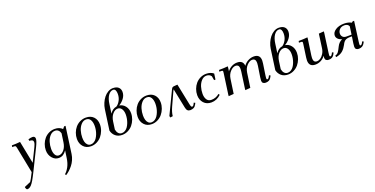

<svg xmlns="http://www.w3.org/2000/svg" viewBox="-26 -1753 5974 3062"><g transform="rotate(-20 2960.5 -221.5)"><path d="M29.8 255.9 137.2 210Q155.8 186 213.9 69.8L127 -371.1Q122.1 -396 116 -403.6Q109.9 -411.1 88.9 -411.1H58.1L63 -439Q144.5 -439 204.1 -445.8L279.8 -64L391.1 -291Q415 -338.9 415 -369.1Q415 -411.1 349.1 -411.1L344.2 -439Q384.8 -452.1 416 -452.1Q436.5 -452.1 448.2 -441.2Q460 -430.2 460 -408.2Q460 -370.6 415 -278.8L275.9 3.9Q252.4 51.8 236.6 83.5Q220.7 115.2 203.6 147.9Q186.5 180.7 174.6 200.4Q162.6 220.2 149.2 239.7Q135.7 259.3 125.2 269.8Q114.7 280.3 102.8 288.6Q90.8 296.9 79.6 300Q68.4 303.2 55.2 303.2Q46.4 303.2 38.8 287.8Q31.2 272.5 29.8 255.9Z M544.4 -178.2Q544.4 -231.4 563 -281Q581.5 -330.6 613.5 -368.4Q645.5 -406.2 692.4 -429.2Q739.3 -452.1 792.5 -452.1Q872.1 -452.1 920.4 -403.8L949.7 -439H973.6L910.6 16.1Q903.8 65.4 883.3 111.8Q862.8 158.2 834.2 193.8Q805.7 229.5 775.6 256.6Q745.6 283.7 713.9 303.2L701.7 283.2Q739.7 252 771.7 192.9Q803.7 133.8 815.4 51.8L833.5 -73.2Q807.1 -34.7 775.1 -13.9Q743.2 6.8 699.7 6.8Q635.7 6.8 590.1 -46.9Q544.4 -100.6 544.4 -178.2ZM631.8 -169.9Q631.8 -108.4 653.1 -70.3Q674.3 -32.2 713.9 -32.2Q762.2 -32.2 801.8 -78.9Q841.3 -125.5 852.5 -201.2L873.5 -349.1Q864.3 -383.8 842.3 -403.3Q820.3 -422.9 787.6 -422.9Q739.3 -422.9 702.6 -383.1Q666 -343.3 648.9 -286.6Q631.8 -230 631.8 -169.9Z M1072.3 -178.2Q1072.3 -231 1090.8 -280.8Q1109.4 -330.6 1141.6 -368.4Q1173.8 -406.2 1220.7 -429.2Q1267.6 -452.1 1320.3 -452.1Q1402.3 -452.1 1450 -402.6Q1497.6 -353 1497.6 -272Q1497.6 -219.2 1478.5 -168.9Q1459.5 -118.7 1427 -79.6Q1394.5 -40.5 1347.4 -16.8Q1300.3 6.8 1247.6 6.8Q1167.5 6.8 1119.9 -45.7Q1072.3 -98.1 1072.3 -178.2ZM1159.7 -169.9Q1159.7 -128.4 1168.7 -96.2Q1177.7 -64 1199.2 -43Q1220.7 -22 1252.4 -22Q1282.2 -22 1308.3 -38.3Q1334.5 -54.7 1352.8 -81.3Q1371.1 -107.9 1384.5 -141.8Q1397.9 -175.8 1404.3 -211.2Q1410.6 -246.6 1410.6 -279.8Q1410.6 -344.7 1386.7 -383.8Q1362.8 -422.9 1315.4 -422.9Q1267.1 -422.9 1230.5 -383.1Q1193.8 -343.3 1176.8 -286.6Q1159.7 -230 1159.7 -169.9Z M1605.5 -127.9 1654.3 -476.1Q1661.1 -525.4 1681.9 -573.7Q1702.6 -622.1 1732.7 -660.4Q1762.7 -698.7 1803.2 -722.4Q1843.8 -746.1 1886.2 -746.1Q1948.2 -746.1 1980.7 -716.8Q2013.2 -687.5 2013.2 -637.2Q2013.2 -579.6 1975.8 -529.5Q1938.5 -479.5 1888.2 -451.2Q1948.2 -442.4 1986.8 -393.6Q2025.4 -344.7 2025.4 -272Q2025.4 -219.2 2006.3 -168.7Q1987.3 -118.2 1954.8 -79.3Q1922.4 -40.5 1875.2 -16.8Q1828.1 6.8 1775.4 6.8Q1709 6.8 1664.3 -30Q1619.6 -66.9 1605.5 -127.9ZM1692.4 -113.8Q1700.2 -71.8 1722.7 -46.9Q1745.1 -22 1780.3 -22Q1810.1 -22 1836.4 -38.3Q1862.8 -54.7 1881.1 -81.3Q1899.4 -107.9 1912.6 -141.8Q1925.8 -175.8 1932.1 -211.2Q1938.5 -246.6 1938.5 -279.8Q1938.5 -338.4 1914.3 -375.7Q1890.1 -413.1 1848.6 -413.1Q1800.3 -413.1 1760.5 -366.5Q1720.7 -319.8 1710.4 -244.1ZM1728.5 -371.1Q1772.9 -439.5 1841.3 -450.2Q1878.4 -474.1 1905 -523.2Q1931.6 -572.3 1931.6 -633.8Q1931.6 -671.9 1919.7 -695.6Q1907.7 -719.2 1882.3 -719.2Q1834 -719.2 1797.6 -666.7Q1761.2 -614.3 1749.5 -522.9Z M2103 -178.2Q2103 -231 2121.6 -280.8Q2140.1 -330.6 2172.4 -368.4Q2204.6 -406.2 2251.5 -429.2Q2298.3 -452.1 2351.1 -452.1Q2433.1 -452.1 2480.7 -402.6Q2528.3 -353 2528.3 -272Q2528.3 -219.2 2509.3 -168.9Q2490.2 -118.7 2457.8 -79.6Q2425.3 -40.5 2378.2 -16.8Q2331.1 6.8 2278.3 6.8Q2198.2 6.8 2150.6 -45.7Q2103 -98.1 2103 -178.2ZM2190.4 -169.9Q2190.4 -128.4 2199.5 -96.2Q2208.5 -64 2230 -43Q2251.5 -22 2283.2 -22Q2313 -22 2339.1 -38.3Q2365.2 -54.7 2383.5 -81.3Q2401.9 -107.9 2415.3 -141.8Q2428.7 -175.8 2435.1 -211.2Q2441.4 -246.6 2441.4 -279.8Q2441.4 -344.7 2417.5 -383.8Q2393.6 -422.9 2346.2 -422.9Q2297.9 -422.9 2261.2 -383.1Q2224.6 -343.3 2207.5 -286.6Q2190.4 -230 2190.4 -169.9Z M2583 -19 2765.1 -397.9Q2777.3 -423.8 2786.6 -432.1Q2795.9 -440.4 2819.3 -441.9L2875 -445.8L2947.3 -90.8Q2954.1 -57.6 2960.9 -46.4Q2967.8 -35.2 2976.1 -35.2Q2995.1 -35.2 3010.3 -64.9L3021 -86.9L3043.9 -76.2L3033.2 -54.2Q3015.1 -19 2989.5 -6.1Q2963.9 6.8 2930.2 6.8Q2901.4 6.8 2884.5 -9.8Q2867.7 -26.4 2860.4 -64L2793 -396Q2788.6 -390.6 2780.3 -374L2676.3 -146Q2638.2 -62 2633.3 1Q2615.2 2.4 2590.3 7.8Z M3113.8 -178.2Q3113.8 -231 3132.3 -280.8Q3150.9 -330.6 3183.1 -368.4Q3215.3 -406.2 3262.2 -429.2Q3309.1 -452.1 3361.8 -452.1Q3437.5 -452.1 3486.8 -412.1L3473.1 -314H3449.2L3437 -383.8Q3409.2 -422.9 3356.9 -422.9Q3308.6 -422.9 3272 -383.1Q3235.4 -343.3 3218.3 -286.6Q3201.2 -230 3201.2 -169.9Q3201.2 -109.9 3226.8 -71Q3252.4 -32.2 3303.2 -32.2Q3380.9 -32.2 3439 -83L3453.1 -63Q3381.8 6.8 3289.1 6.8Q3209 6.8 3161.4 -45.7Q3113.8 -98.1 3113.8 -178.2Z M3573.7 -411.1 3578.6 -439Q3666 -439 3729.5 -445.8L3727.5 -418L3719.7 -363.8Q3750.5 -405.8 3795.2 -429Q3839.8 -452.1 3888.7 -452.1Q3988.8 -452.1 3995.6 -357.9Q4028.3 -404.3 4075.4 -428.2Q4122.6 -452.1 4170.4 -452.1Q4277.8 -452.1 4277.8 -345.2Q4277.8 -323.2 4273.4 -294.9L4244.6 -104Q4239.7 -68.8 4239.7 -58.1Q4239.7 -35.2 4252.4 -35.2Q4271.5 -35.2 4286.6 -64.9L4297.9 -86.9L4320.8 -76.2L4309.6 -54.2Q4300.3 -35.6 4288.6 -23.2Q4276.9 -10.7 4263.7 -4.4Q4250.5 2 4237.8 4.4Q4225.1 6.8 4210.4 6.8Q4181.6 6.8 4166 -7.1Q4150.4 -21 4150.4 -47.9Q4150.4 -68.4 4155.8 -105L4184.6 -290Q4188.5 -313 4188.5 -334Q4188.5 -358.9 4183.3 -375.2Q4178.2 -391.6 4168.7 -398.9Q4159.2 -406.2 4150.4 -408.7Q4141.6 -411.1 4129.4 -411.1Q4085 -411.1 4040.3 -364.3Q3995.6 -317.4 3984.9 -244.1L3949.7 0L3862.8 6.8L3864.7 -17.1L3902.8 -290Q3906.7 -324.2 3906.7 -334Q3906.7 -358.9 3901.6 -375.2Q3896.5 -391.6 3887 -398.9Q3877.4 -406.2 3868.7 -408.7Q3859.9 -411.1 3847.7 -411.1Q3803.2 -411.1 3758.3 -364.3Q3713.4 -317.4 3702.6 -244.1L3667.5 0L3580.6 6.8L3582.5 -17.1L3630.9 -363.8Q3633.8 -380.9 3633.8 -391.1Q3633.8 -402.8 3627.4 -407Q3621.1 -411.1 3603.5 -411.1Z M4420.4 -127.9 4469.2 -476.1Q4476.1 -525.4 4496.8 -573.7Q4517.6 -622.1 4547.6 -660.4Q4577.6 -698.7 4618.2 -722.4Q4658.7 -746.1 4701.2 -746.1Q4763.2 -746.1 4795.7 -716.8Q4828.1 -687.5 4828.1 -637.2Q4828.1 -579.6 4790.8 -529.5Q4753.4 -479.5 4703.1 -451.2Q4763.2 -442.4 4801.8 -393.6Q4840.3 -344.7 4840.3 -272Q4840.3 -219.2 4821.3 -168.7Q4802.2 -118.2 4769.8 -79.3Q4737.3 -40.5 4690.2 -16.8Q4643.1 6.8 4590.3 6.8Q4523.9 6.8 4479.2 -30Q4434.6 -66.9 4420.4 -127.9ZM4507.3 -113.8Q4515.1 -71.8 4537.6 -46.9Q4560.1 -22 4595.2 -22Q4625 -22 4651.4 -38.3Q4677.7 -54.7 4696 -81.3Q4714.4 -107.9 4727.5 -141.8Q4740.7 -175.8 4747.1 -211.2Q4753.4 -246.6 4753.4 -279.8Q4753.4 -338.4 4729.2 -375.7Q4705.1 -413.1 4663.6 -413.1Q4615.2 -413.1 4575.4 -366.5Q4535.6 -319.8 4525.4 -244.1ZM4543.5 -371.1Q4587.9 -439.5 4656.2 -450.2Q4693.4 -474.1 4720 -523.2Q4746.6 -572.3 4746.6 -633.8Q4746.6 -671.9 4734.6 -695.6Q4722.7 -719.2 4697.3 -719.2Q4648.9 -719.2 4612.5 -666.7Q4576.2 -614.3 4564.5 -522.9Z M4925.3 -411.1 4930.2 -439Q5017.6 -439 5081.1 -445.8L5079.1 -418L5041 -154.8Q5037.1 -124.5 5037.1 -110.8Q5037.1 -85.9 5042.2 -69.6Q5047.4 -53.2 5056.9 -46.1Q5066.4 -39.1 5075.2 -36.6Q5084 -34.2 5096.2 -34.2Q5124 -34.2 5154.1 -53.7Q5184.1 -73.2 5208.7 -112.5Q5233.4 -151.9 5240.2 -201.2L5272.9 -439L5359.4 -445.8L5357.4 -418L5314 -104Q5309.1 -68.8 5309.1 -58.1Q5309.1 -35.2 5322.3 -35.2Q5340.8 -35.2 5356 -64.9L5367.2 -86.9L5390.1 -76.2L5379.4 -54.2Q5370.1 -35.6 5358.4 -23.2Q5346.7 -10.7 5333.5 -4.4Q5320.3 2 5307.6 4.4Q5294.9 6.8 5280.3 6.8Q5251.5 6.8 5235.8 -7.1Q5220.2 -21 5220.2 -47.9Q5220.2 -58.6 5224.1 -81.1Q5193.4 -39.1 5148.7 -16.1Q5104 6.8 5055.2 6.8Q4948.2 6.8 4948.2 -100.1Q4948.2 -124.5 4952.1 -149.9L4982.4 -363.8Q4985.4 -380.9 4985.4 -391.1Q4985.4 -402.8 4979 -407Q4972.7 -411.1 4955.1 -411.1Z M5397.9 -19Q5432.1 -27.8 5451.7 -52.5Q5471.2 -77.1 5502 -141.1Q5531.2 -201.2 5590.3 -228Q5547.9 -240.2 5523.9 -265.1Q5500 -290 5500 -321.8Q5500 -375.5 5557.1 -413.8Q5614.3 -452.1 5704.1 -452.1Q5775.4 -452.1 5828.1 -422.9L5847.2 -439H5871.1L5826.2 -104Q5821.3 -68.8 5821.3 -58.1Q5821.3 -35.2 5834 -35.2Q5853 -35.2 5868.2 -64.9L5879.4 -86.9L5902.3 -76.2L5891.1 -54.2Q5859.9 6.8 5791 6.8Q5762.2 6.8 5746.6 -7.1Q5731 -21 5731 -47.9Q5731 -68.4 5736.3 -105L5753.4 -217.8H5724.1Q5667 -217.8 5638.4 -198.7Q5609.9 -179.7 5589.4 -134.8Q5572.8 -105 5558.1 -84.7Q5543.5 -64.5 5522.2 -44.9Q5501 -25.4 5471.9 -12.5Q5442.9 0.5 5405.3 7.8ZM5587.4 -323.2Q5587.4 -290.5 5608.6 -267.8Q5629.9 -245.1 5671.4 -245.1H5757.3L5776.4 -379.9Q5757.8 -424.8 5700.2 -424.8Q5646 -424.8 5616.7 -393.6Q5587.4 -362.3 5587.4 -323.2Z"/></g></svg>

Font: Dihjauti S
Style: Bold Italic
Weight: 700
Italic angle: -9°
Designer: T. Christopher White
Version: Version 3.0.0